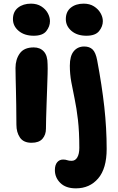

<svg xmlns="http://www.w3.org/2000/svg" viewBox="-20 -773 649 1053"><path d="M165 -577Q114 -577 82.5 -603.5Q51 -630 51 -668Q51 -709 79 -731Q107 -753 150 -753Q183 -753 206.5 -738Q230 -723 242 -701Q254 -679 254 -657Q254 -628 234 -602.5Q214 -577 165 -577ZM454 -577Q403 -577 372 -603.5Q341 -630 341 -668Q341 -709 368.5 -731Q396 -753 439 -753Q472 -753 495.5 -738Q519 -723 531.5 -701Q544 -679 544 -657Q544 -628 523.5 -602.5Q503 -577 454 -577ZM396 260Q341 260 311 230.5Q281 201 281 160Q281 132 293.5 117Q306 102 326 102Q339 102 348.5 105.5Q358 109 373 109Q393 109 404 90Q415 71 415 38Q415 -51 407.5 -115.5Q400 -180 389.5 -230Q379 -280 371 -323.5Q363 -367 363 -413Q363 -466 384.5 -492Q406 -518 442 -518Q471 -518 488 -501.5Q505 -485 513 -442Q539 -304 552 -187Q565 -70 565 44Q565 151 518.5 205.5Q472 260 396 260ZM153 10Q109 10 89.5 -18.5Q70 -47 70 -89Q70 -154 69 -198.5Q68 -243 67.5 -276Q67 -309 66 -338Q65 -367 65 -400Q65 -447 88.5 -480Q112 -513 165 -513Q200 -513 220.5 -490.5Q241 -468 241 -421Q242 -401 241 -366Q240 -331 238.5 -288.5Q237 -246 235.5 -203.5Q234 -161 233 -125Q232 -89 232 -67Q232 -34 213 -12Q194 10 153 10Z"/></svg>

Font: Shantell Sans Normal
Style: Bold
Weight: 700
Designer: Stephen Nixon, Anya Danilova, Shantell Martin
Foundry: Arrow Type
Version: Version 1.009;[a7da0bfa3]